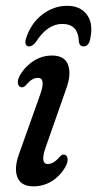

<svg xmlns="http://www.w3.org/2000/svg" viewBox="-20 -634 335 662"><path d="M145 -68.5Q153.5 -68.5 163.5 -73.8Q173.5 -79 186 -93.5Q194.5 -103 202.5 -100.5Q210.5 -99 212.8 -88Q215 -77 206 -59.5Q187.5 -27 158.5 -9.2Q129.5 8.5 95.5 8.5Q52 8.5 39.8 -23.5Q27.5 -55.5 47 -107L118 -306.5Q139.5 -365.5 110.5 -365.5Q100.5 -365.5 91 -360Q81.5 -354.5 68.5 -339.5Q60 -331 52 -333.5Q44 -335.5 41.8 -346.2Q39.5 -357 48.5 -374Q66.5 -405 95.8 -423.8Q125 -442.5 159.5 -442.5Q203 -442.5 214.8 -410.2Q226.5 -378 208.5 -328.5L138 -127.5Q117 -68.5 145 -68.5ZM194.5 -551.5Q143.5 -551.5 104 -489.5Q92 -474 80.5 -474Q72 -474 68.8 -481.2Q65.5 -488.5 70 -502Q86.5 -554 126 -584Q165.5 -614 211.5 -614Q257 -614 279.8 -583.2Q302.5 -552.5 291 -499.5Q286 -474 267.5 -474Q255 -474 252 -489.5Q250.5 -551.5 194.5 -551.5Z"/></svg>

Font: Fraunces 144pt S100
Style: Italic
Weight: 400
Italic angle: -16°
Version: Version 1.000; ttfautohint (v1.8.3)